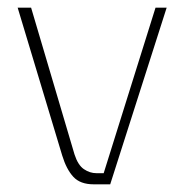

<svg xmlns="http://www.w3.org/2000/svg" viewBox="-20 -480 485 500"><path d="M224 0Q189 0 171 -19.5Q153 -39 142 -75L26 -460H61L174 -78Q183 -50 198.5 -39.5Q214 -29 231 -29H250L385 -460H414L267 0Z"/></svg>

Font: Genos Thin ExtraLight
Style: Regular
Weight: 250
Version: Version 1.010